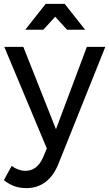

<svg xmlns="http://www.w3.org/2000/svg" viewBox="-24 -770 562 988"><path d="M112 198Q78 198 50 188Q22 178 -4 157L36 84Q71 109 107 109Q167 109 197 41L217 -6L-2 -529H96L264 -105L423 -529H518L276 75Q251 136 209.5 167Q168 198 112 198ZM414 -617H321L260 -684L199 -617H106L211 -750H309Z"/></svg>

Font: Montserrat
Style: Regular
Weight: 400
Designer: Julieta Ulanovsky
Foundry: Julieta Ulanovsky
Version: Version 6.001